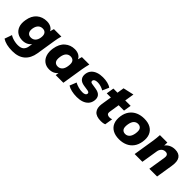

<svg xmlns="http://www.w3.org/2000/svg" viewBox="159 -1783 3120 3120"><g transform="rotate(45 1719.0 -223.0)"><path d="M240 224Q165 224 109 210.5Q53 197 9 169L54 42Q77 58 107.5 69Q138 80 170.5 86Q203 92 234 92Q303 92 336.5 62.5Q370 33 379 -21L393 -110H403Q384 -68 339.5 -41Q295 -14 234 -14Q166 -14 116.5 -45.5Q67 -77 44.5 -137.5Q22 -198 37 -284Q56 -400 126 -459.5Q196 -519 297 -519Q356 -519 399 -493Q442 -467 450 -424L443 -426L467 -508H638Q628 -474 620.5 -439Q613 -404 608 -370L556 -41Q535 87 456 155.5Q377 224 240 224ZM298 -145Q345 -145 375.5 -175.5Q406 -206 415 -263Q424 -325 401 -356Q378 -387 332 -387Q285 -387 254.5 -356.5Q224 -326 214 -268Q205 -208 228 -176.5Q251 -145 298 -145Z M874 11Q805 11 756 -25Q707 -61 686.5 -125Q666 -189 679 -272Q699 -396 770.5 -457.5Q842 -519 940 -519Q999 -519 1042 -492.5Q1085 -466 1093 -422L1084 -418L1110 -508H1281Q1272 -474 1264.5 -439Q1257 -404 1251 -370L1192 0H1016L1030 -91H1047Q1025 -45 980.5 -17Q936 11 874 11ZM939 -121Q983 -121 1014 -151.5Q1045 -182 1055 -246Q1067 -323 1043.5 -355Q1020 -387 973 -387Q929 -387 898.5 -357Q868 -327 857 -262Q845 -186 868.5 -153.5Q892 -121 939 -121Z M1509 11Q1441 11 1385.5 -2.5Q1330 -16 1295 -39L1341 -155Q1378 -135 1424.5 -122Q1471 -109 1517 -109Q1555 -109 1574 -120Q1593 -131 1596 -150Q1599 -166 1589 -176Q1579 -186 1558 -190L1465 -204Q1393 -215 1363 -255.5Q1333 -296 1343 -359Q1351 -411 1384 -447Q1417 -483 1469 -501Q1521 -519 1584 -519Q1641 -519 1691 -507.5Q1741 -496 1776 -470L1726 -358Q1698 -376 1658.5 -388Q1619 -400 1584 -400Q1543 -400 1523 -388Q1503 -376 1500 -357Q1498 -343 1506 -332Q1514 -321 1535 -318L1629 -303Q1702 -292 1732.5 -253.5Q1763 -215 1753 -150Q1744 -96 1710.5 -60Q1677 -24 1625 -6.5Q1573 11 1509 11Z M2064 11Q1954 11 1908.5 -43.5Q1863 -98 1878 -197L1907 -377H1812L1833 -508H1928L1947 -628L2132 -670L2106 -508H2230L2209 -377H2085L2058 -204Q2051 -162 2069.5 -146.5Q2088 -131 2117 -131Q2133 -131 2144.5 -133.5Q2156 -136 2172 -141L2150 -4Q2127 5 2105.5 8Q2084 11 2064 11Z M2480 11Q2390 11 2330 -23.5Q2270 -58 2245 -121.5Q2220 -185 2233 -272Q2246 -354 2288 -409Q2330 -464 2393.5 -491.5Q2457 -519 2535 -519Q2626 -519 2685 -484.5Q2744 -450 2769 -387Q2794 -324 2780 -236Q2767 -154 2725.5 -99Q2684 -44 2621 -16.5Q2558 11 2480 11ZM2490 -121Q2532 -121 2562 -151.5Q2592 -182 2603 -246Q2615 -323 2592 -355Q2569 -387 2524 -387Q2481 -387 2451.5 -357Q2422 -327 2411 -262Q2399 -186 2421.5 -153.5Q2444 -121 2490 -121Z M2830 0 2889 -370Q2894 -404 2897.5 -439Q2901 -474 2903 -508H3074L3071 -420L3059 -419Q3089 -469 3137 -494Q3185 -519 3243 -519Q3333 -519 3372 -464Q3411 -409 3393 -295L3346 0H3168L3215 -296Q3222 -343 3206.5 -363Q3191 -383 3159 -383Q3116 -383 3088.5 -356Q3061 -329 3054 -285L3008 0Z"/></g></svg>

Font: Mulish ExtraLight Black
Style: Italic
Weight: 900
Italic angle: -9°
Version: Version 3.603